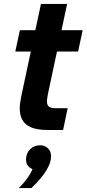

<svg xmlns="http://www.w3.org/2000/svg" viewBox="-20 -656 437 969"><path d="M88.2 -174.1 186.7 -636H318.7L221.4 -179.1Q219.4 -167.7 218.2 -159.7Q217 -151.7 217 -144.7Q217 -125.6 227 -117.7Q237 -109.8 261.6 -109.8H321.5L298.5 0H220.7Q147.2 0 113.4 -26.9Q79.6 -53.8 79.6 -110Q79.6 -123.3 81.9 -139.2Q84.2 -155.2 88.2 -174.1ZM57.2 -395.9 80.2 -503.5H397.1L374.2 -395.9ZM138.7 293H75Q104.8 264 125.4 232.3Q146.1 200.5 149.4 179L163.9 200.5Q141.1 200.5 126.2 186.5Q111.4 172.5 111.4 149.5Q111.4 117.4 131.8 97.3Q152.2 77.2 183.2 77.2Q205.4 77.2 221.5 92.1Q237.7 107 237.7 133.4Q237.7 165.4 213.3 205.1Q188.9 244.8 138.7 293Z"/></svg>

Font: Wix Madefor Text
Style: Italic
Weight: 400
Italic angle: -12°
Designer: Dalton Maag Ltd
Foundry: Dalton Maag Ltd
Version: Version 3.100